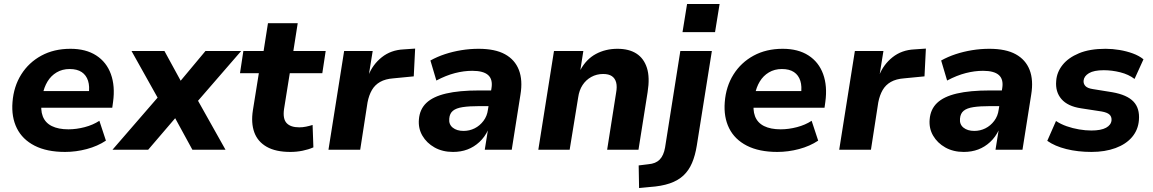

<svg xmlns="http://www.w3.org/2000/svg" viewBox="-20 -755 5813 968"><path d="M308 11Q216 11 154.5 -20.5Q93 -52 65 -108.5Q37 -165 43 -240Q49 -319 87 -379.5Q125 -440 188.5 -474.5Q252 -509 335 -509Q413 -509 465 -475.5Q517 -442 539 -381.5Q561 -321 550 -241L546 -212H165L178 -296H442L427 -280Q433 -319 424 -347.5Q415 -376 392 -391.5Q369 -407 331 -407Q294 -407 265.5 -390Q237 -373 219.5 -344Q202 -315 195 -278L191 -249Q183 -202 195.5 -169Q208 -136 241 -119.5Q274 -103 325 -103Q365 -103 407 -114Q449 -125 481 -146L514 -46Q472 -18 417.5 -3.5Q363 11 308 11Z M547 0 799 -291 803 -212 643 -498H809L898 -335H880L1016 -498H1196L949 -213L952 -294L1117 0H950L855 -174H876L727 0Z M1444 11Q1370 11 1324.5 -15Q1279 -41 1262 -88Q1245 -135 1255 -199L1285 -386H1190L1207 -498H1309L1331 -638H1481L1459 -498H1622L1605 -386H1441L1412 -205Q1405 -156 1425 -134.5Q1445 -113 1489 -113Q1506 -113 1523 -116.5Q1540 -120 1556 -125L1560 -12Q1535 -1 1505 5Q1475 11 1444 11Z M1636 0 1715 -498H1859L1839 -374H1837Q1859 -430 1905 -466.5Q1951 -503 2015 -506L2073 -510L2066 -370L1963 -360Q1923 -357 1896.5 -342Q1870 -327 1855 -301Q1840 -275 1833 -239L1796 0Z M2264 11Q2211 11 2171 -11.5Q2131 -34 2109.5 -71Q2088 -108 2092 -153Q2096 -204 2129.5 -236Q2163 -268 2229 -283.5Q2295 -299 2396 -299H2472L2460 -220H2397Q2346 -220 2313 -215Q2280 -210 2263.5 -196.5Q2247 -183 2245 -157Q2242 -128 2262.5 -111.5Q2283 -95 2317 -95Q2347 -95 2373 -108Q2399 -121 2417.5 -145.5Q2436 -170 2440 -202L2458 -311Q2465 -355 2441 -376.5Q2417 -398 2361 -398Q2319 -398 2274 -386.5Q2229 -375 2180 -349L2150 -450Q2184 -469 2223.5 -482Q2263 -495 2306 -502Q2349 -509 2393 -509Q2476 -509 2526 -481.5Q2576 -454 2596 -402.5Q2616 -351 2604 -278L2560 0H2424L2440 -100H2441Q2424 -64 2397 -39Q2370 -14 2337 -1.5Q2304 11 2264 11Z M2694 0 2773 -498H2921L2906 -402Q2936 -457 2984.5 -483Q3033 -509 3093 -509Q3151 -509 3188.5 -485Q3226 -461 3241.5 -413Q3257 -365 3245 -290L3199 0H3041L3086 -286Q3092 -318 3086.5 -339Q3081 -360 3065 -371Q3049 -382 3021 -382Q2988 -382 2961 -367Q2934 -352 2917 -326Q2900 -300 2895 -264L2852 0Z M3421 -593 3444 -735H3608L3585 -593ZM3202 193 3200 79 3249 73Q3286 70 3306 49.5Q3326 29 3333 -11L3410 -498H3569L3493 -21Q3485 29 3469 66.5Q3453 104 3426 129.5Q3399 155 3357 169.5Q3315 184 3254 188Z M3899 11Q3807 11 3745.5 -20.5Q3684 -52 3656 -108.5Q3628 -165 3634 -240Q3640 -319 3678 -379.5Q3716 -440 3779.5 -474.5Q3843 -509 3926 -509Q4004 -509 4056 -475.5Q4108 -442 4130 -381.5Q4152 -321 4141 -241L4137 -212H3756L3769 -296H4033L4018 -280Q4024 -319 4015 -347.5Q4006 -376 3983 -391.5Q3960 -407 3922 -407Q3885 -407 3856.5 -390Q3828 -373 3810.5 -344Q3793 -315 3786 -278L3782 -249Q3774 -202 3786.5 -169Q3799 -136 3832 -119.5Q3865 -103 3916 -103Q3956 -103 3998 -114Q4040 -125 4072 -146L4105 -46Q4063 -18 4008.5 -3.5Q3954 11 3899 11Z M4211 0 4290 -498H4434L4414 -374H4412Q4434 -430 4480 -466.5Q4526 -503 4590 -506L4648 -510L4641 -370L4538 -360Q4498 -357 4471.5 -342Q4445 -327 4430 -301Q4415 -275 4408 -239L4371 0Z M4839 11Q4786 11 4746 -11.5Q4706 -34 4684.5 -71Q4663 -108 4667 -153Q4671 -204 4704.5 -236Q4738 -268 4804 -283.5Q4870 -299 4971 -299H5047L5035 -220H4972Q4921 -220 4888 -215Q4855 -210 4838.5 -196.5Q4822 -183 4820 -157Q4817 -128 4837.5 -111.5Q4858 -95 4892 -95Q4922 -95 4948 -108Q4974 -121 4992.5 -145.5Q5011 -170 5015 -202L5033 -311Q5040 -355 5016 -376.5Q4992 -398 4936 -398Q4894 -398 4849 -386.5Q4804 -375 4755 -349L4725 -450Q4759 -469 4798.5 -482Q4838 -495 4881 -502Q4924 -509 4968 -509Q5051 -509 5101 -481.5Q5151 -454 5171 -402.5Q5191 -351 5179 -278L5135 0H4999L5015 -100H5016Q4999 -64 4972 -39Q4945 -14 4912 -1.5Q4879 11 4839 11Z M5483 11Q5414 11 5356 -3.5Q5298 -18 5260 -45L5304 -145Q5328 -129 5358 -118.5Q5388 -108 5420.5 -102.5Q5453 -97 5482 -97Q5531 -97 5556.5 -111Q5582 -125 5584 -149Q5585 -167 5573.5 -177.5Q5562 -188 5534 -193L5430 -209Q5363 -219 5331.5 -255.5Q5300 -292 5305 -347Q5308 -391 5337 -427.5Q5366 -464 5420 -486.5Q5474 -509 5554 -509Q5589 -509 5624.5 -503Q5660 -497 5691.5 -485.5Q5723 -474 5745 -456L5700 -357Q5670 -380 5628 -390.5Q5586 -401 5545 -401Q5495 -401 5470 -386Q5445 -371 5443 -348Q5442 -332 5452.5 -321Q5463 -310 5489 -306L5588 -290Q5662 -277 5694.5 -243Q5727 -209 5722 -149Q5718 -100 5687.5 -64Q5657 -28 5604 -8.5Q5551 11 5483 11Z"/></svg>

Font: Nunito Sans 9pt ExtraBold
Style: Italic
Weight: 800
Italic angle: -9°
Version: Version 3.101;gftools[0.9.27]